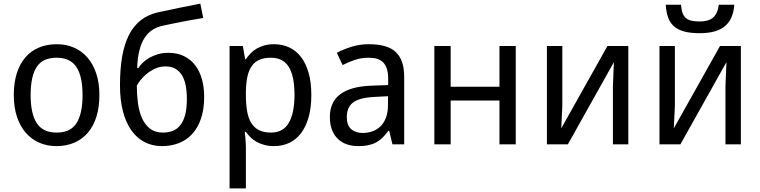

<svg xmlns="http://www.w3.org/2000/svg" viewBox="-20 -787 4145 1047"><path d="M522 -269Q522 -202.1 505.6 -150.1Q489.3 -98.1 458.7 -62.7Q428.2 -27.3 384.8 -8.8Q341.3 9.8 287.1 9.8Q236.8 9.8 194.3 -8.8Q151.9 -27.3 120.8 -62.7Q89.8 -98.1 72.5 -150.1Q55.2 -202.1 55.2 -269Q55.2 -335.4 71.5 -387Q87.9 -438.5 118.2 -473.9Q148.4 -509.3 192.1 -527.6Q235.8 -545.9 290 -545.9Q340.3 -545.9 382.8 -527.6Q425.3 -509.3 456.3 -473.9Q487.3 -438.5 504.6 -387Q522 -335.4 522 -269ZM147 -269Q147 -167 180.4 -115.5Q213.9 -64 289.1 -64Q364.3 -64 397.2 -115.5Q430.2 -167 430.2 -269Q430.2 -371.1 396.7 -421.6Q363.3 -472.2 288.1 -472.2Q212.9 -472.2 179.9 -421.6Q147 -371.1 147 -269Z M634.3 -321.8Q634.3 -410.2 646.2 -478.8Q658.2 -547.4 683.6 -596.9Q709 -646.5 748.5 -677.2Q788.1 -708 843.3 -720.2Q904.3 -733.4 963.4 -745.4Q1022.5 -757.3 1072.3 -767.1L1088.4 -689Q1064 -685.1 1033.9 -679.7Q1003.9 -674.3 973.4 -668.5Q942.9 -662.6 914.3 -656.7Q885.7 -650.9 864.3 -646Q834 -639.2 809.6 -623Q785.2 -606.9 767.6 -579.3Q750 -551.8 740 -511.5Q730 -471.2 728 -416H734.4Q743.2 -430.2 758.3 -444.8Q773.4 -459.5 793.9 -471.4Q814.5 -483.4 840.6 -491.2Q866.7 -499 897.9 -499Q946.3 -499 982.9 -481.2Q1019.5 -463.4 1044.2 -431.4Q1068.8 -399.4 1081.1 -355.5Q1093.3 -311.5 1093.3 -258.8Q1093.3 -191.9 1076.4 -141.6Q1059.6 -91.3 1029.3 -57.6Q999 -23.9 956.5 -7.1Q914.1 9.8 863.3 9.8Q811 9.8 768.8 -12Q726.6 -33.7 696.5 -75.9Q666.5 -118.2 650.4 -179.9Q634.3 -241.7 634.3 -321.8ZM869.1 -64Q898.4 -64 922.4 -73.5Q946.3 -83 963.4 -104.5Q980.5 -126 989.7 -160.9Q999 -195.8 999 -247.1Q999 -288.1 992.7 -320.8Q986.3 -353.5 972.2 -376.7Q958 -399.9 936 -412.4Q914.1 -424.8 882.3 -424.8Q852.5 -424.8 826.7 -413.1Q800.8 -401.4 780.5 -384.8Q760.3 -368.2 746.3 -350.3Q732.4 -332.5 726.1 -319.8Q726.1 -271 732.2 -225.1Q738.3 -179.2 754.2 -143.3Q770 -107.4 797.9 -85.7Q825.7 -64 869.1 -64Z M1474.1 9.8Q1445.3 9.8 1421.9 3.4Q1398.4 -2.9 1379.6 -13.4Q1360.8 -23.9 1346.4 -38.1Q1332 -52.2 1320.8 -67.9H1314.9Q1316.4 -51.3 1317.9 -36.1Q1318.8 -23.4 1319.8 -10Q1320.8 3.4 1320.8 11.2V240.2H1231.9V-536.1H1304.2L1316.9 -463.9H1320.8Q1332 -481 1346.2 -495.8Q1360.4 -510.7 1379.2 -521.7Q1397.9 -532.7 1421.4 -539.3Q1444.8 -545.9 1474.1 -545.9Q1520 -545.9 1557.6 -528.3Q1595.2 -510.7 1621.8 -475.8Q1648.4 -440.9 1663.1 -389.2Q1677.7 -337.4 1677.7 -269Q1677.7 -200.2 1663.1 -148.2Q1648.4 -96.2 1621.8 -61Q1595.2 -25.9 1557.6 -8.1Q1520 9.8 1474.1 9.8ZM1457 -472.2Q1419.9 -472.2 1394.3 -460.9Q1368.7 -449.7 1352.8 -426.8Q1336.9 -403.8 1329.3 -369.6Q1321.8 -335.4 1320.8 -289.1V-269Q1320.8 -219.7 1327.4 -181.4Q1334 -143.1 1349.9 -116.9Q1365.7 -90.8 1392.1 -77.4Q1418.5 -64 1458 -64Q1523.9 -64 1554.9 -117.2Q1585.9 -170.4 1585.9 -270Q1585.9 -371.6 1554.9 -421.9Q1523.9 -472.2 1457 -472.2Z M2120.1 0 2102.1 -74.2H2098.1Q2082 -52.2 2065.9 -36.4Q2049.8 -20.5 2030.8 -10.3Q2011.7 0 1988.3 4.9Q1964.8 9.8 1934.1 9.8Q1900.4 9.8 1872.1 0.2Q1843.8 -9.3 1823 -29.1Q1802.2 -48.8 1790.5 -78.9Q1778.8 -108.9 1778.8 -149.9Q1778.8 -230 1835.2 -272.9Q1891.6 -315.9 2006.8 -319.8L2096.7 -323.2V-356.9Q2096.7 -389.6 2089.6 -411.6Q2082.5 -433.6 2069.1 -447Q2055.7 -460.4 2035.9 -466.3Q2016.1 -472.2 1990.7 -472.2Q1950.2 -472.2 1915.3 -460.4Q1880.4 -448.7 1848.1 -432.1L1816.9 -499Q1853 -518.6 1897.5 -532.2Q1941.9 -545.9 1990.7 -545.9Q2040.5 -545.9 2076.9 -535.9Q2113.3 -525.9 2137 -504.2Q2160.6 -482.4 2172.4 -448.7Q2184.1 -415 2184.1 -367.2V0ZM1957 -62Q1986.8 -62 2012.2 -71.3Q2037.6 -80.6 2056.2 -99.4Q2074.7 -118.2 2085.2 -146.7Q2095.7 -175.3 2095.7 -213.9V-262.2L2025.9 -258.8Q1981.9 -256.8 1952.1 -249Q1922.4 -241.2 1904.5 -227.3Q1886.7 -213.4 1878.9 -193.6Q1871.1 -173.8 1871.1 -148.9Q1871.1 -104 1894.8 -83Q1918.5 -62 1957 -62Z M2437.5 -536.1V-314H2703.6V-536.1H2792.5V0H2703.6V-238.8H2437.5V0H2348.6V-536.1Z M3046.4 -536.1V-210L3040.5 -86.9L3292.5 -536.1H3406.2V0H3322.3V-315.9L3327.6 -448.2L3076.7 0H2962.4V-536.1Z M3660.2 -536.1V-210L3654.3 -86.9L3906.2 -536.1H4020V0H3936V-315.9L3941.4 -448.2L3690.4 0H3576.2V-536.1ZM3984.4 -761.2Q3981.4 -723.1 3969.5 -694.3Q3957.5 -665.5 3934.8 -645.8Q3912.1 -626 3877.7 -616Q3843.3 -606 3794.4 -606Q3744.1 -606 3710 -615.5Q3675.8 -625 3654.3 -644.5Q3632.8 -664.1 3622.8 -693.1Q3612.8 -722.2 3610.4 -761.2H3693.4Q3695.8 -733.4 3702.4 -715.6Q3709 -697.8 3721.2 -687.7Q3733.4 -677.7 3752 -673.8Q3770.5 -669.9 3796.4 -669.9Q3817.9 -669.9 3835.7 -674.6Q3853.5 -679.2 3866.7 -689.7Q3879.9 -700.2 3888.2 -717.8Q3896.5 -735.4 3899.4 -761.2Z"/></svg>

Font: Droid Sans
Style: Regular
Weight: 400
Foundry: Ascender Corporation
Version: Version 1.00 build 114